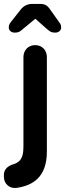

<svg xmlns="http://www.w3.org/2000/svg" viewBox="-47 -766 333 983"><path d="M193 10V-474C193 -509 168 -535 133 -535C98 -535 73 -509 73 -474V-25C73 20 71 59 24 74C-6 83 -27 100 -27 129V140C-27 174 1 201 38 196C119 184 193 143 193 10ZM236 -599C254 -599 266 -611 266 -624C266 -635 265 -641 254 -655L210 -717C195 -739 183 -746 156 -746H120C93 -746 74 -736 59 -717L10 -655C-1 -641 -2 -635 -2 -624C-2 -611 10 -599 28 -599C53 -599 59 -608 77 -623L134 -670L187 -623C205 -608 211 -599 236 -599Z"/></svg>

Font: Hotpoint
Style: Bold
Weight: 700
Designer: Andrew Paglinawan, Luciano Perondi, Riccardo Olocco
Foundry: CAST Cooperativa Anonima Servizi Tipografici
Version: Version 1.000;PS 2.1;hotconv 16.6.51;makeotf.lib2.5.65220